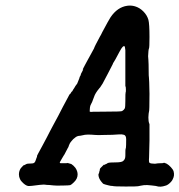

<svg xmlns="http://www.w3.org/2000/svg" viewBox="-20 -663 654 700"><path d="M444 -642Q458 -644 472 -640Q489 -635 502.5 -621.5Q516 -608 521 -591Q525 -576 525 -528Q525 -489 523 -486Q521 -482 520 -458Q520 -451 521 -445Q522 -430 522 -406Q522 -384 523 -380Q524 -376 525 -321Q525 -257 523 -255Q522 -253 521 -235Q521 -220 524 -213L525 -210V-151Q524 -93 523.5 -90Q523 -87 523 -80Q523 -72 524.5 -70Q526 -68 532 -67Q538 -66 545 -66Q555 -68 568 -68Q576 -68 576 -69Q578 -71 588 -66Q595 -62 603 -53.5Q611 -45 613 -38Q617 -23 610 -10Q608 -5 603.5 0Q599 5 593.5 9Q588 13 583 14Q565 20 552 16Q550 15 544.5 14.5Q539 14 532 13Q516 11 505 12Q500 13 493 14Q486 15 483 16Q480 17 438 17Q395 17 390 15Q388 15 383.5 14.5Q379 14 376.5 13Q374 12 370.5 11.5Q367 11 363 9.5Q359 8 359 8Q356 8 350 0Q340 -12 339 -24V-28L341 -32Q342 -37 343 -41L344 -42V-46Q343 -45 346 -50L359 -63V-62V-61Q359 -62 365.5 -64.5Q372 -67 372 -68Q372 -69 374 -69Q380 -71 403 -71Q425 -71 430 -77Q437 -83 437 -95Q437 -121 438 -121Q438 -121 439 -123Q440 -131 440 -155Q440 -169 432 -171.5Q424 -174 414 -173Q392 -171 360 -171Q335 -170 327 -171Q295 -174 282 -170Q278 -169 272 -168Q263 -168 256 -163Q246 -156 241 -149Q238 -145 237 -144Q234 -140 231 -132Q230 -127 227 -123Q223 -116 215 -100Q214 -98 212 -95.5Q210 -93 205.5 -84.5Q201 -76 199.5 -74Q198 -72 198 -70Q198 -67 209 -68Q212 -68 219.5 -68Q227 -68 226 -69L240 -65Q248 -60 255 -51Q263 -39 263 -27Q263 -11 249 2Q241 10 236 12Q233 13 207.5 13.5Q182 14 175 13Q168 12 160 11.5Q152 11 149 11Q140 9 125 11Q90 16 82 15Q72 13 60 0Q55 -5 53 -10Q49 -18 49 -27Q49 -40 56 -50Q59 -53 62.5 -57Q66 -61 66.5 -60.5Q67 -60 72.5 -63Q78 -66 79.5 -66Q81 -66 84.5 -66.5Q88 -67 95 -67Q104 -67 107 -72Q109 -75 109 -75.5Q109 -76 110 -78.5Q111 -81 111.5 -82.5Q112 -84 113 -87Q116 -93 115 -93Q114 -94 119 -103Q124 -112 135 -132.5Q146 -153 151.5 -163.5Q157 -174 162 -184Q167 -194 171 -201Q183 -223 192 -240Q203 -261 209 -273Q213 -280 224 -301Q230 -313 232.5 -317Q235 -321 236 -321Q237 -321 240 -327Q241 -329 242 -329Q243 -329 245 -333Q247 -337 247.5 -337.5Q248 -338 250 -341Q252 -344 253 -346Q254 -348 255 -349.5Q256 -351 256.5 -351.5Q257 -352 258 -353.5Q259 -355 259 -355Q261 -356 263 -362Q264 -365 266 -369.5Q268 -374 268 -374.5Q268 -375 269 -377Q270 -379 270 -380.5Q270 -382 272.5 -386Q275 -390 274.5 -391Q274 -392 278.5 -400Q283 -408 283 -410L284 -411L282 -410L281 -409L282 -411Q283 -413 289 -424.5Q295 -436 299 -443Q303 -450 310 -463L322 -485L323 -487Q324 -492 344 -529Q348 -535 353 -546Q377 -591 383 -600Q408 -637 444 -642ZM433 -495Q432 -495 432 -495Q432 -495 430.5 -494.5Q429 -494 427 -492Q423 -488 416 -475Q405 -455 401 -447Q397 -440 395 -437Q392 -433 391 -429Q390 -426 373 -394Q369 -386 364 -377Q352 -353 348 -349Q347 -347 345.5 -345Q344 -343 342 -341Q327 -323 323 -310Q322 -307 319 -299.5Q316 -292 316 -291.5Q316 -291 312.5 -284.5Q309 -278 309 -276Q308 -274 307.5 -266Q307 -258 307 -257Q307 -256 308.5 -255.5Q310 -255 313.5 -255Q317 -255 318 -255.5Q319 -256 368 -256Q421 -256 425 -258Q432 -262 435 -268Q437 -273 437 -294Q437 -326 438 -326Q439 -326 439 -336.5Q439 -347 437 -349Q437 -350 437 -409.5Q437 -469 437 -480Q436 -494 433 -495Z"/></svg>

Font: TT2020 Style E
Style: Italic
Weight: 400
Italic angle: -15°
Version: Version 0.2.000